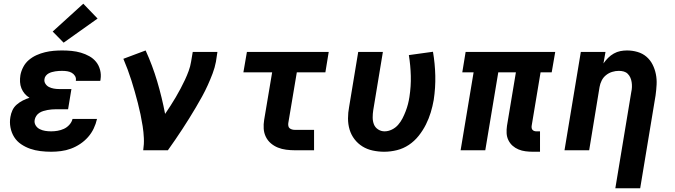

<svg xmlns="http://www.w3.org/2000/svg" viewBox="-20 -810 3640 1035"><path d="M256 8Q227 8 198 4.5Q169 1 143 -8Q117 -17 94 -32.5Q71 -48 56.5 -71Q42 -94 36.5 -122.5Q31 -151 36 -179Q39 -198 47 -215.5Q55 -233 70 -246Q85 -259 102.5 -268Q120 -277 139 -283Q124 -292 113 -305Q102 -318 95.5 -334Q89 -350 88 -368Q87 -386 90 -405Q94 -427 105.5 -449Q117 -471 136 -487Q155 -503 177.5 -513Q200 -523 223 -528.5Q246 -534 269 -536Q292 -538 315 -538Q341 -538 366.5 -535.5Q392 -533 416 -526Q440 -519 461.5 -507Q483 -495 498 -476.5Q513 -458 519.5 -433Q526 -408 522 -383Q522 -380 521.5 -378Q521 -376 520 -374H389Q389 -375 389 -375.5Q389 -376 389 -377Q391 -390 384 -401Q377 -412 366 -418Q355 -424 342 -426Q329 -428 315 -428Q306 -428 297 -427.5Q288 -427 278.5 -425.5Q269 -424 260 -421.5Q251 -419 242.5 -414.5Q234 -410 227.5 -402Q221 -394 220 -385Q217 -371 224.5 -359Q232 -347 244 -341Q256 -335 270 -332.5Q284 -330 298 -330H365L347 -221H280Q269 -221 258 -220Q247 -219 236 -217Q225 -215 213.5 -211.5Q202 -208 192 -201.5Q182 -195 175.5 -185Q169 -175 167 -164Q164 -148 172 -134.5Q180 -121 194 -114Q208 -107 223.5 -104.5Q239 -102 256 -102Q273 -102 290.5 -105Q308 -108 324.5 -115.5Q341 -123 354 -137.5Q367 -152 371 -169H503Q497 -142 485 -117Q473 -92 454.5 -71Q436 -50 412 -34Q388 -18 362 -8.5Q336 1 309 4.5Q282 8 256 8ZM323 -580 264 -640 429 -790 506 -710Z M752 0Q757 -33 755.5 -65.5Q754 -98 749 -130Q744 -162 737.5 -193Q731 -224 723 -255Q715 -286 706.5 -316Q698 -346 688.5 -376Q679 -406 668 -435.5Q657 -465 645 -493L765 -538Q802 -457 827.5 -371Q853 -285 870 -196Q885 -218 899.5 -240.5Q914 -263 927.5 -286Q941 -309 953.5 -332.5Q966 -356 977 -379.5Q988 -403 997 -427.5Q1006 -452 1010 -477L1019 -530H1152L1144 -477Q1138 -445 1126 -413.5Q1114 -382 1100 -351Q1086 -320 1069.5 -290Q1053 -260 1035.5 -230.5Q1018 -201 1000 -172Q982 -143 963 -114Q944 -85 924.5 -56.5Q905 -28 885 0Z M1569 0Q1546 0 1522.5 -3Q1499 -6 1478 -14.5Q1457 -23 1440 -37.5Q1423 -52 1413 -72.5Q1403 -93 1401.5 -116.5Q1400 -140 1404 -164L1447 -420H1292L1311 -530H1752L1734 -420H1580L1534 -146Q1533 -138 1534.5 -130.5Q1536 -123 1541.5 -118.5Q1547 -114 1554.5 -112Q1562 -110 1569 -110H1673V0Z M2051 8Q2020 8 1989.5 1.5Q1959 -5 1934 -20.5Q1909 -36 1891 -59.5Q1873 -83 1864.5 -111.5Q1856 -140 1856 -171.5Q1856 -203 1862 -234L1911 -530H2044L1992 -216Q1989 -197 1989 -177Q1989 -157 1995.5 -140Q2002 -123 2018 -112.5Q2034 -102 2053 -102Q2073 -102 2092.5 -111.5Q2112 -121 2126 -137Q2140 -153 2149.5 -171.5Q2159 -190 2166.5 -209.5Q2174 -229 2179 -248Q2184 -267 2187 -287Q2196 -345 2194.5 -401Q2193 -457 2184 -513L2314 -531Q2325 -467 2326.5 -402Q2328 -337 2318 -271Q2312 -237 2302 -204Q2292 -171 2276 -139Q2260 -107 2237 -78Q2214 -49 2184 -29Q2154 -9 2119.5 -0.5Q2085 8 2051 8Z M2853 8Q2833 8 2813 5.5Q2793 3 2775 -4.5Q2757 -12 2743 -24.5Q2729 -37 2720.5 -54.5Q2712 -72 2711 -92Q2710 -112 2713 -132L2761 -420H2666L2596 0H2463L2533 -420H2472L2490 -530H2973L2954 -420H2894L2846 -132Q2845 -126 2846 -120Q2847 -114 2850.5 -110Q2854 -106 2859.5 -104Q2865 -102 2871 -102H2891V8Z M3297 205 3383 -314Q3386 -327 3386.5 -340.5Q3387 -354 3385 -367Q3383 -380 3378 -391.5Q3373 -403 3364 -412Q3355 -421 3342.5 -424.5Q3330 -428 3316 -428Q3298 -428 3280 -422.5Q3262 -417 3247 -405Q3232 -393 3223.5 -376Q3215 -359 3212 -341L3156 0H3023L3111 -530H3244L3233 -468Q3244 -484 3258 -498Q3272 -512 3289 -521.5Q3306 -531 3324 -534.5Q3342 -538 3360 -538Q3389 -538 3416.5 -530Q3444 -522 3464.5 -504.5Q3485 -487 3497.5 -462.5Q3510 -438 3515.5 -410.5Q3521 -383 3519.5 -354Q3518 -325 3514 -296L3431 205Z"/></svg>

Font: Iosevka Curly XBdExObl
Style: Regular
Weight: 800
Width: 7
Italic angle: -9°
Monospace: yes
Designer: Belleve Invis
Foundry: Belleve Invis
Version: Version 11.1.0; ttfautohint (v1.8.3)